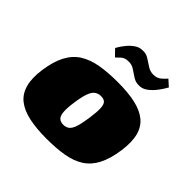

<svg xmlns="http://www.w3.org/2000/svg" viewBox="-156 -727 874 874"><g transform="rotate(45 281.0 -290.0)"><path d="M259 7Q193 7 145 -3.5Q97 -14 67.5 -37.5Q38 -61 27 -101Q16 -141 24 -199Q33 -263 54.5 -303.5Q76 -344 111 -366Q146 -388 194.5 -396.5Q243 -405 307 -405Q373 -405 420 -394.5Q467 -384 496 -360.5Q525 -337 535.5 -297.5Q546 -258 538 -199Q529 -135 508 -94.5Q487 -54 453 -32Q419 -10 371 -1.5Q323 7 259 7ZM268 -92Q286 -92 297.5 -101.5Q309 -111 316.5 -134Q324 -157 330 -199Q336 -241 335 -264.5Q334 -288 325 -297Q316 -306 298 -306Q281 -306 268 -297Q255 -288 246.5 -264.5Q238 -241 232 -199Q226 -157 228 -134Q230 -111 240 -101.5Q250 -92 268 -92ZM387 -462Q365 -461 347 -472.5Q329 -484 311.5 -496Q294 -508 271 -506Q251 -506 237 -493Q223 -480 218 -475L188 -506Q188 -506 195 -518Q202 -530 215 -546Q228 -562 245.5 -574.5Q263 -587 283 -587Q305 -589 323 -577.5Q341 -566 358.5 -554.5Q376 -543 397 -543Q420 -543 435.5 -556.5Q451 -570 458 -579L488 -552Q488 -552 480 -538.5Q472 -525 458.5 -507.5Q445 -490 426.5 -476Q408 -462 387 -462Z"/></g></svg>

Font: Genos Thin Black
Style: Italic
Weight: 900
Italic angle: -8°
Version: Version 1.010